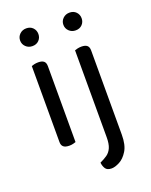

<svg xmlns="http://www.w3.org/2000/svg" viewBox="-157 -741 798 1018"><g transform="rotate(-20 242.0 -231.5)"><path d="M68 -608Q68 -629 83 -643.5Q98 -658 120 -658Q143 -658 157 -643.5Q171 -629 171 -608Q171 -587 157 -572.5Q143 -558 120 -558Q98 -558 83 -572.5Q68 -587 68 -608ZM80 -264H160V-2Q155 0 145 2.5Q135 5 123 5Q102 5 91 -3.5Q80 -12 80 -31ZM160 -225H80V-460Q85 -462 95.5 -464.5Q106 -467 118 -467Q139 -467 149.5 -458.5Q160 -450 160 -430ZM247 146Q271 135 288 123Q305 111 314.5 89.5Q324 68 324 30V-303H404V45Q404 103 384 135.5Q364 168 338 181.5Q312 195 293 195Q268 195 258.5 180.5Q249 166 247 146ZM312 -608Q312 -629 327 -643.5Q342 -658 364 -658Q387 -658 401 -643.5Q415 -629 415 -608Q415 -587 401 -572.5Q387 -558 364 -558Q342 -558 327 -572.5Q312 -587 312 -608ZM404 -214 324 -225V-460Q329 -462 339.5 -464.5Q350 -467 362 -467Q383 -467 393.5 -458.5Q404 -450 404 -430Z"/></g></svg>

Font: Baloo Paaji 2
Style: Regular
Weight: 400
Designer: Shuchita Grover, Noopur Datye and Ek Type
Foundry: Ek Type
Version: Version 1.700